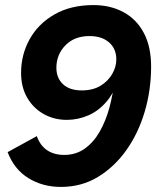

<svg xmlns="http://www.w3.org/2000/svg" viewBox="-20 -723 638 756"><path d="M220 13Q148 13 92 -21.5Q36 -56 10 -124L125 -187Q138 -150 165.5 -131.5Q193 -113 233 -113Q279 -113 314 -138Q349 -163 373 -205.5Q397 -248 411 -300Q425 -352 430 -404L450 -429Q435 -366 402.5 -326.5Q370 -287 328.5 -269Q287 -251 243 -251Q193 -251 152 -274Q111 -297 87 -338.5Q63 -380 63 -436Q63 -508 97 -569Q131 -630 195 -666.5Q259 -703 348 -703Q415 -703 466.5 -675Q518 -647 546.5 -593Q575 -539 575 -461Q575 -369 550 -284Q525 -199 478 -132.5Q431 -66 366 -26.5Q301 13 220 13ZM302 -367Q346 -367 376 -385.5Q406 -404 422 -432Q438 -460 438 -489Q438 -531 409.5 -556Q381 -581 332 -581Q273 -581 237.5 -544.5Q202 -508 202 -456Q202 -416 228 -391.5Q254 -367 302 -367Z"/></svg>

Font: Radio Canada Big SemiBold
Style: Italic
Weight: 600
Italic angle: -12°
Designer: Étienne Aubert Bonn
Foundry: Coppers and Brasses
Version: Version 1.001